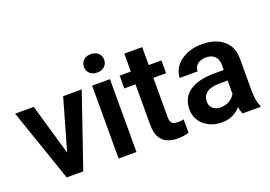

<svg xmlns="http://www.w3.org/2000/svg" viewBox="-103 -1016 1841 1308"><g transform="rotate(-20 817.0 -361.5)"><path d="M233.4 -97.7 356.4 -528.3H491.2L310.1 0H228ZM143.6 -528.3 268.1 -96.7 272.5 0H189.9L8.3 -528.3Z M695.8 -528.3V0H566.4V-528.3ZM557.6 -666.5Q557.6 -695.3 577.4 -714.4Q597.2 -733.4 630.9 -733.4Q664.6 -733.4 684.3 -714.4Q704.1 -695.3 704.1 -666.5Q704.1 -638.2 684.3 -619.1Q664.6 -600.1 630.9 -600.1Q597.2 -600.1 577.4 -619.1Q557.6 -638.2 557.6 -666.5Z M1068.8 -528.3V-435.5H766.1V-528.3ZM847.2 -658.2H976.6V-152.3Q976.6 -128.9 982.9 -116.2Q989.3 -103.5 1002 -99.1Q1014.6 -94.7 1032.2 -94.7Q1044.9 -94.7 1055.7 -96.2Q1066.4 -97.7 1073.7 -99.1L1074.2 -2.4Q1058.1 2.9 1037.8 6.3Q1017.6 9.8 992.2 9.8Q948.7 9.8 916 -5.1Q883.3 -20 865.2 -53.5Q847.2 -86.9 847.2 -142.1Z M1445.8 -112.3V-356Q1445.8 -382.8 1436.5 -402.3Q1427.2 -421.9 1408.2 -432.6Q1389.2 -443.4 1359.9 -443.4Q1334 -443.4 1314.7 -434.6Q1295.4 -425.8 1285.2 -409.9Q1274.9 -394 1274.9 -373.5H1145.5Q1145.5 -406.2 1161.1 -435.8Q1176.8 -465.3 1205.8 -488.5Q1234.9 -511.7 1275.6 -524.9Q1316.4 -538.1 1367.2 -538.1Q1427.2 -538.1 1474.4 -517.8Q1521.5 -497.6 1548.6 -457Q1575.7 -416.5 1575.7 -355V-124.5Q1575.7 -85 1580.8 -56.9Q1585.9 -28.8 1596.2 -8.3V0H1464.8Q1455.6 -20 1450.7 -51Q1445.8 -82 1445.8 -112.3ZM1463.9 -321.8 1464.8 -245.1H1383.3Q1353 -245.1 1330.1 -239Q1307.1 -232.9 1292.5 -221.4Q1277.8 -210 1270.5 -194.1Q1263.2 -178.2 1263.2 -158.2Q1263.2 -138.7 1272.2 -123Q1281.2 -107.4 1298.6 -98.4Q1315.9 -89.4 1339.4 -89.4Q1373.5 -89.4 1398.9 -103.3Q1424.3 -117.2 1438.5 -137.2Q1452.6 -157.2 1453.6 -175.3L1490.7 -119.6Q1483.9 -99.6 1470.2 -77.1Q1456.5 -54.7 1435.1 -35.2Q1413.6 -15.6 1383.3 -2.9Q1353 9.8 1313 9.8Q1261.7 9.8 1221.2 -10.7Q1180.7 -31.2 1157.2 -66.9Q1133.8 -102.5 1133.8 -147.9Q1133.8 -189.9 1149.4 -222.2Q1165 -254.4 1195.8 -276.6Q1226.6 -298.8 1272.2 -310.3Q1317.9 -321.8 1377 -321.8Z"/></g></svg>

Font: Roboto SemiBold
Style: Regular
Weight: 600
Designer: Christian Robertson
Foundry: Google
Version: Version 3.009; 2024